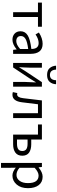

<svg xmlns="http://www.w3.org/2000/svg" viewBox="1252 -2102 1079 3622"><g transform="rotate(90 1791.0 -291.5)"><path d="M210.9 0V-468.8H29.3V-543H485.4V-468.8H301.8V0Z M729.5 12.7Q659.2 12.7 614.7 -28.3Q570.3 -69.3 570.3 -140.6Q570.3 -228.5 649.9 -276.4Q729.5 -324.2 904.3 -343.8Q904.3 -481.4 793 -481.4Q715.8 -481.4 629.9 -422.9L593.8 -486.3Q702.1 -556.6 807.6 -556.6Q903.3 -556.6 949.7 -497.6Q996.1 -438.5 996.1 -334V0H920.9L913.1 -65.4H910.2Q816.4 12.7 729.5 12.7ZM755.9 -59.6Q823.2 -59.6 904.3 -131.8V-284.2Q771.5 -267.6 715.8 -234.9Q660.2 -202.1 660.2 -147.5Q660.2 -103.5 686.5 -81.5Q712.9 -59.6 755.9 -59.6Z M1168 0V-543H1256.8V-316.4Q1256.8 -283.2 1252.9 -205.6Q1249 -127.9 1248 -116.2H1252Q1294.9 -182.6 1324.2 -232.4L1530.3 -543H1615.2V0H1526.4V-226.6Q1526.4 -267.6 1535.2 -427.7H1531.2Q1479.5 -344.7 1459 -310.5L1252.9 0ZM1219.7 -810.5H1293.9Q1298.8 -694.3 1395.5 -694.3Q1490.2 -694.3 1494.1 -810.5H1569.3Q1566.4 -737.3 1524.4 -689Q1482.4 -640.6 1395.5 -640.6Q1308.6 -640.6 1266.1 -689Q1223.6 -737.3 1219.7 -810.5Z M1767.6 12.7Q1743.2 12.7 1717.8 4.9L1736.3 -79.1Q1750 -75.2 1759.8 -75.2Q1820.3 -75.2 1833 -191.4Q1850.6 -333 1875 -543H2208V0H2116.2V-468.8H1947.3Q1921.9 -255.9 1910.2 -168Q1888.7 12.7 1767.6 12.7Z M2519.5 0V-468.8H2328.1V-543H2612.3V-341.8H2702.1Q2802.7 -341.8 2860.4 -300.3Q2918 -258.8 2918 -172.9Q2918 -85.9 2860.4 -43Q2802.7 0 2702.1 0ZM2612.3 -73.2H2692.4Q2761.7 -73.2 2795.4 -97.2Q2829.1 -121.1 2829.1 -172.9Q2829.1 -224.6 2795.4 -248.5Q2761.7 -272.5 2692.4 -272.5H2612.3Z M3054.7 228.5V-543H3129.9L3137.7 -481.4H3140.6Q3232.4 -556.6 3313.5 -556.6Q3417 -556.6 3473.6 -481.9Q3530.3 -407.2 3530.3 -280.3Q3530.3 -146.5 3461.4 -66.9Q3392.6 12.7 3293.9 12.7Q3219.7 12.7 3143.6 -49.8L3145.5 44.9V228.5ZM3434.6 -279.3Q3434.6 -480.5 3292 -480.5Q3226.6 -480.5 3145.5 -405.3V-120.1Q3210.9 -63.5 3279.3 -63.5Q3347.7 -63.5 3391.1 -121.6Q3434.6 -179.7 3434.6 -279.3Z"/></g></svg>

Font: GenYoGothic TW TTF Regular
Style: Regular
Weight: 400
Version: Version 1.300